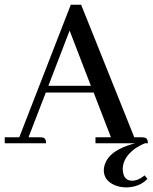

<svg xmlns="http://www.w3.org/2000/svg" viewBox="-20 -606 645 812"><path d="M605.5 0Q605.5 -22.5 589.8 -24.4Q585 -25.4 580.1 -25.4H547.9L323.2 -585.9H279.3L61.5 -25.4H0V0H174.8Q174.8 -22.5 160.2 -24.4Q155.3 -25.4 150.4 -25.4H100.6L173.8 -214.8H376L449.2 -25.4H383.8V0H550.8Q442.4 28.3 422.9 90.8Q418.9 102.5 418.9 113.3Q418.9 158.2 466.8 177.7Q488.3 186.5 514.6 186.5Q570.3 185.5 603.5 150.4L591.8 135.7Q564.5 158.2 539.1 158.2Q504.9 158.2 500 120.1Q499 114.3 499 109.4Q499 61.5 549.8 23.4Q569.3 9.8 592.8 0ZM364.3 -243.2H184.6L274.4 -476.6Z"/></svg>

Font: Abhaya Libre Medium
Style: Regular
Weight: 500
Designer: Pushpananda Ekanayake, Sol Matas, Pathum Egodawatta
Foundry: Mooniak
Version: Version 1.050 ; ttfautohint (v1.6)